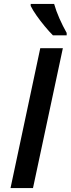

<svg xmlns="http://www.w3.org/2000/svg" viewBox="-20 -960 360 980"><path d="M33.7 0 185.5 -713.9H300.8L148.4 0ZM250 -779.8Q230.5 -799.3 208.3 -826.2Q186 -853 166.7 -880.4Q147.5 -907.7 136.7 -929.7V-939.9H256.3Q266.1 -904.8 283.4 -865.7Q300.8 -826.7 320.3 -792V-779.8Z"/></svg>

Font: Open Sans SemiBold
Style: Italic
Weight: 600
Italic angle: -12°
Designer: Monotype Design Team
Foundry: Monotype Imaging Inc.
Version: Version 3.003; ttfautohint (v1.8.4)